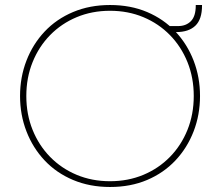

<svg xmlns="http://www.w3.org/2000/svg" viewBox="-20 -733 878 766"><path d="M419 13Q338 13 271.5 -15Q205 -43 158 -93Q111 -143 85.5 -209Q60 -275 60 -350Q60 -425 85.5 -491Q111 -557 158 -607Q205 -657 271.5 -685Q338 -713 419 -713Q501 -713 567 -685Q633 -657 680 -607Q727 -557 752.5 -491Q778 -425 778 -350Q778 -275 752.5 -209Q727 -143 680 -93Q633 -43 567 -15Q501 13 419 13ZM419 -10Q491 -10 552 -35.5Q613 -61 658 -107Q703 -153 728 -215Q753 -277 753 -350Q753 -423 728 -485Q703 -547 658 -593Q613 -639 552 -664.5Q491 -690 419 -690Q347 -690 286 -664.5Q225 -639 180 -593Q135 -547 110 -485Q85 -423 85 -350Q85 -277 110 -215Q135 -153 180 -107Q225 -61 286 -35.5Q347 -10 419 -10ZM652 -605V-629H691Q722 -629 741.5 -648.5Q761 -668 761 -711V-713H786V-711Q786 -656 759.5 -630.5Q733 -605 683 -605Z"/></svg>

Font: MuseoModerno Thin
Style: Regular
Weight: 100
Designer: Pablo Cosgaya, Héctor Gatti, Marcela Romero, and the Authors of The MuseoModerno Project.
Foundry: Omnibus-Type Team
Version: Version 1.003